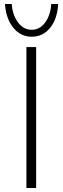

<svg xmlns="http://www.w3.org/2000/svg" viewBox="-20 -947 315 967"><path d="M162 -710V0H113V-710ZM5 -927H39Q43 -872 70.5 -834.5Q98 -797 140 -797Q181 -797 208 -834.5Q235 -872 238 -927H273Q269 -852 232.5 -807Q196 -762 140 -762Q84 -762 47 -807.5Q10 -853 5 -927Z"/></svg>

Font: Josefin Sans Light
Style: Regular
Weight: 300
Designer: Santiago Orozco
Foundry: Typemade
Version: Version 2.000